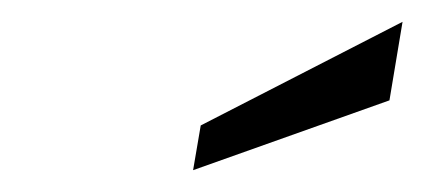

<svg xmlns="http://www.w3.org/2000/svg" viewBox="-20 -752 389 176"><path d="M337 -660 157 -596 164 -637 349 -732Z"/></svg>

Font: Cabin
Style: Italic
Weight: 400
Designer: Pablo Impallari
Foundry: Pablo Impallari. www.impallari.com Igino Marini. www.ikern.com
Version: Version 1.005